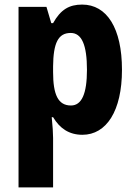

<svg xmlns="http://www.w3.org/2000/svg" viewBox="-20 -579 589 839"><path d="M339 -559C282 -559 245 -537 212 -478H204L183 -549H61V240H212V24C212 2 210 -27 206 -67H212C241 -18 282 10 340 10C445 10 513 -94 513 -274C513 -456 447 -559 339 -559ZM289 -435C337 -435 360 -383 360 -274C360 -169 337 -118 290 -118C234 -118 212 -165 212 -264V-289C213 -391 234 -435 289 -435Z"/></svg>

Font: Noto Sans Gujarati Condensed ExtraBold
Style: Regular
Weight: 800
Width: 3
Designer: Jelle Bosma - Monotype Design Team, Universal Thirst
Foundry: Monotype Imaging Inc.
Version: Version 2.106